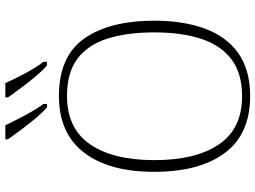

<svg xmlns="http://www.w3.org/2000/svg" viewBox="-142 -830 981 738"><g transform="rotate(-90 349.0 -460.5)"><path d="M349 10Q203 10 130.5 -87.5Q58 -185 58 -359Q58 -532 132 -628.5Q206 -725 350 -725Q502 -725 570.5 -627.5Q639 -530 639 -358Q639 -247 608.5 -164Q578 -81 514 -35.5Q450 10 349 10ZM349 -21Q436 -21 490 -61.5Q544 -102 569 -177.5Q594 -253 594 -358Q594 -464 570 -539Q546 -614 492.5 -654Q439 -694 350 -694Q225 -694 164 -605.5Q103 -517 103 -358Q103 -199 163.5 -110Q224 -21 349 -21ZM467 -771Q446 -789 422 -818Q398 -847 377 -875.5Q356 -904 344 -921V-931H399Q414 -897 436.5 -855Q459 -813 481 -784V-771ZM306 -771Q285 -789 261 -818Q237 -847 216 -875.5Q195 -904 183 -921V-931H237Q253 -897 275.5 -855Q298 -813 319 -784V-771Z"/></g></svg>

Font: Noto Serif ExtraLight
Style: Regular
Weight: 200
Designer: Monotype Design Team
Foundry: Monotype Imaging Inc.
Version: Version 2.015; ttfautohint (v1.8.4.7-5d5b)